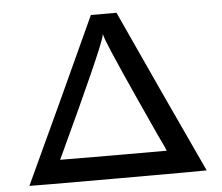

<svg xmlns="http://www.w3.org/2000/svg" viewBox="-50 -751 934 807"><g transform="rotate(-5 416.5 -347.0)"><path d="M203 -348 362 -694H470L629 -348Q789 -2 790 -1Q790 0 416 0Q42 0 42 -1Q43 -2 203 -348ZM413 -584Q411 -590 408.5 -598Q406 -606 405 -610L403 -600Q388 -544 191 -122L180 -99L405 -98H630Q630 -101 600 -163Q443 -505 413 -584Z"/></g></svg>

Font: KaTeX_SansSerif
Style: Regular
Weight: 400
Version: Version 1.1; ttfautohint (v1.3)